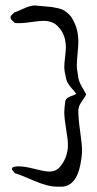

<svg xmlns="http://www.w3.org/2000/svg" viewBox="-20 -705 362 719"><path d="M33.2 -658.2Q41 -660.2 67.4 -672.4Q93.8 -684.6 111.3 -684.6Q113.3 -684.6 116.7 -684.1Q120.1 -683.6 121.1 -683.6Q127.9 -682.6 147.5 -681.2Q167 -679.7 174.3 -678.7Q181.6 -677.7 196.8 -674.3Q211.9 -670.9 219.7 -666Q227.5 -661.1 236.8 -652.8Q246.1 -644.5 252 -632.8Q273.4 -596.7 273.4 -548.8Q273.4 -534.2 270.5 -504.4Q267.6 -474.6 267.6 -458Q267.6 -449.2 270.5 -432.6Q273.4 -416 273.4 -412.1Q276.4 -400.4 280.8 -391.1Q285.2 -381.8 292 -370.6Q298.8 -359.4 302.7 -351.6Q298.8 -342.8 290.5 -331.5Q282.2 -320.3 277.8 -310.5Q273.4 -300.8 273.4 -289.1Q273.4 -258.8 280.3 -211.9Q287.1 -165 287.1 -142.6Q287.1 -119.1 281.2 -89.8Q266.6 -11.7 214.8 -5.9H193.4Q159.2 -5.9 106 -28.8Q52.7 -51.8 35.2 -56.6Q34.2 -58.6 30.3 -63Q26.4 -67.4 25.4 -69.3Q24.4 -71.3 25.4 -76.2Q29.3 -82 50.8 -82Q72.3 -82 110.4 -72.3Q148.4 -62.5 164.1 -62.5Q193.4 -62.5 209 -85.9Q234.4 -119.1 234.4 -163.1Q234.4 -181.6 227.5 -222.2Q220.7 -262.7 220.7 -285.2Q220.7 -298.8 224.6 -326.2Q226.6 -334 232.9 -338.4Q239.3 -342.8 249.5 -346.2Q259.8 -349.6 265.6 -353.5Q262.7 -358.4 248 -375Q233.4 -391.6 228.5 -406.2Q220.7 -439.5 220.7 -453.1Q220.7 -465.8 223.6 -490.2Q226.6 -514.6 226.6 -526.4Q226.6 -575.2 199.2 -603.5Q179.7 -627 142.6 -627Q128.9 -627 98.6 -622.6Q68.4 -618.2 52.7 -618.2Q41 -618.2 35.2 -619.1Q33.2 -622.1 28.8 -625.5Q24.4 -628.9 22 -632.3Q19.5 -635.7 19.5 -640.6Q19.5 -645.5 25.9 -650.9Q32.2 -656.2 33.2 -658.2Z"/></svg>

Font: Shelly2023
Style: Regular
Weight: 400
Version: Version 0.2